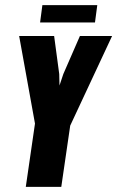

<svg xmlns="http://www.w3.org/2000/svg" viewBox="-20 -732 459 752"><path d="M81 0 117 -248 55 -591H192L212 -442L213 -397L228 -442L293 -591H419L255 -240L220 0ZM137 -644 146 -712H361L352 -644Z"/></svg>

Font: Alumni Sans ExtraBold
Style: Italic
Weight: 800
Italic angle: -8°
Designer: Robert E. Leuschke
Foundry: Robert E. Leuschke
Version: Version 1.016